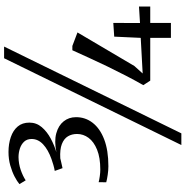

<svg xmlns="http://www.w3.org/2000/svg" viewBox="-4 -851 906 938"><g transform="rotate(-90 449.0 -382.0)"><path d="M106 -305.5Q86 -305.5 64 -308.8Q42 -312 27.5 -316L28 -353Q40 -350 57.2 -347.5Q74.5 -345 89.5 -345Q148 -345 186.8 -360.8Q225.5 -376.5 244.5 -402.2Q263.5 -428 263.5 -458.5Q263.5 -484 252 -503.2Q240.5 -522.5 214.2 -532.8Q188 -543 144.5 -540.5Q140.5 -539.5 130.8 -537.2Q121 -535 111.2 -532.8Q101.5 -530.5 96.5 -529.5L83 -567.5Q97.5 -570 112 -574.2Q126.5 -578.5 141 -583.5Q187 -600 213 -624.5Q239 -649 239 -680.5Q239 -703 226 -717Q213 -731 192.5 -737.8Q172 -744.5 150 -744.5Q117.5 -744 87.8 -733.8Q58 -723.5 37 -709.5L18.5 -740Q32 -751.5 55.5 -763.8Q79 -776 109.8 -784.8Q140.5 -793.5 175.5 -793.5Q215.5 -793.5 248.2 -782.2Q281 -771 300 -748.5Q319 -726 319 -691.5Q319 -657 296.8 -631Q274.5 -605 241.2 -587.2Q208 -569.5 174.5 -559.5Q228.5 -570.5 266.8 -560Q305 -549.5 325.2 -524Q345.5 -498.5 345.5 -464.5Q346 -418.5 318.2 -382.5Q290.5 -346.5 237 -326Q183.5 -305.5 106 -305.5ZM633.5 -815H690.5L266.5 51H209.5ZM733 0V-101H524L502 -135Q525 -175 548.2 -220Q571.5 -265 593.8 -311.2Q616 -357.5 636 -401.2Q656 -445 672.5 -481.5H693.5L759.5 -456.5L595.5 -178.5L559 -138L733 -147.5L739 -277L806 -281.5L805.5 -151L886 -156V-101H806V0Z"/></g></svg>

Font: Merriweather 60pt Light
Style: Regular
Weight: 300
Version: Version 2.100